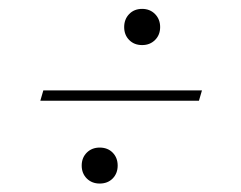

<svg xmlns="http://www.w3.org/2000/svg" viewBox="-20 -444 556 443"><path d="M80 -235.5H446L439 -211.5H73ZM308 -423.5Q326 -423.5 337.8 -411.5Q349.5 -399.5 349.5 -381.5Q349.5 -363.5 337.8 -351.8Q326 -340 308 -340Q289.5 -340 278 -351.8Q266.5 -363.5 266.5 -381.5Q266.5 -399.5 278 -411.5Q289.5 -423.5 308 -423.5ZM210 -103.5Q228.5 -103.5 240 -91.8Q251.5 -80 251.5 -62Q251.5 -44 240 -32.2Q228.5 -20.5 210 -20.5Q192 -20.5 180.2 -32.2Q168.5 -44 168.5 -62Q168.5 -80 180.2 -91.8Q192 -103.5 210 -103.5Z"/></svg>

Font: Newsreader 16pt 16pt ExtraLight
Style: Italic
Weight: 250
Italic angle: -17°
Version: Version 1.003